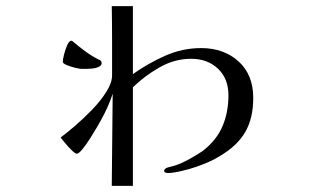

<svg xmlns="http://www.w3.org/2000/svg" viewBox="-20 -586 1040 627"><path d="M312 -380Q312 -372 302 -367.5Q292 -363 280 -362Q268 -361 262 -361H246Q241 -361 226 -364.5Q211 -368 198 -373.5Q185 -379 185 -384Q185 -391 189 -407.5Q193 -424 199.5 -438.5Q206 -453 213 -453Q213 -453 214 -453Q215 -453 216 -452Q236 -435 257 -419.5Q278 -404 301 -392Q305 -391 308.5 -388Q312 -385 312 -380ZM807 -266Q807 -200 781 -155Q755 -110 699 -77Q680 -65 659 -56Q638 -47 617 -40Q600 -34 572.5 -27.5Q545 -21 528 -21Q525 -21 520.5 -22.5Q516 -24 516 -28Q516 -36 530.5 -40Q545 -44 550 -45Q572 -52 597.5 -66Q623 -80 642 -93Q687 -128 706.5 -173.5Q726 -219 726 -275Q726 -329 692 -361.5Q658 -394 604 -394Q550 -394 501 -366Q452 -338 414 -301V21H345L348 -280Q341 -258 331.5 -237Q322 -216 311 -196Q308 -190 297.5 -172Q287 -154 274 -133.5Q261 -113 249 -98.5Q237 -84 231 -84Q226 -84 214.5 -95Q203 -106 192.5 -119Q182 -132 178 -137Q197 -151 225 -175Q253 -199 281 -228Q309 -257 327.5 -286.5Q346 -316 346 -340Q346 -396 346 -452.5Q346 -509 345 -566H414V-344Q463 -379 519.5 -404Q576 -429 637 -429Q711 -429 759 -385.5Q807 -342 807 -266Z"/></svg>

Font: Kaisei Opti
Style: Regular
Weight: 400
Designer: Font-Kai, 金井和夫
Foundry: KAZUO KANAI
Version: Version 5.003